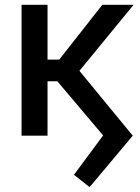

<svg xmlns="http://www.w3.org/2000/svg" viewBox="-20 -559 578 791"><path d="M349.1 211.9 284.7 161.1 404.8 -1 213.4 -227.5 280.8 -299.3 526.9 0ZM68.8 0V-539.1H175.8V0ZM141.6 -224.1 141.1 -313.5H224.1L401.4 -539.1H530.3L272 -224.1Z"/></svg>

Font: Inter 18pt Medium
Style: Regular
Weight: 500
Designer: Rasmus Andersson
Foundry: rsms
Version: Version 4.001;git-66647c0bb